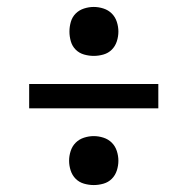

<svg xmlns="http://www.w3.org/2000/svg" viewBox="-20 -617 540 553"><path d="M250 -456Q236 -456 222 -460Q208 -464 198 -474Q188 -484 184 -498Q180 -512 180 -526Q180 -540 184 -554Q188 -568 198 -578Q208 -588 222 -592.5Q236 -597 250 -597Q264 -597 278 -592.5Q292 -588 302 -578Q312 -568 316.5 -554Q321 -540 321 -526Q321 -512 316.5 -498Q312 -484 302 -474Q292 -464 278 -460Q264 -456 250 -456ZM64 -305V-375H436V-305ZM250 -84Q236 -84 222 -88Q208 -92 198 -102Q188 -112 183.5 -126Q179 -140 179 -154Q179 -168 183.5 -182Q188 -196 198 -206Q208 -216 222 -220.5Q236 -225 250 -225Q264 -225 278 -220.5Q292 -216 302 -206Q312 -196 316.5 -182Q321 -168 321 -154Q321 -140 316.5 -126Q312 -112 302 -102Q292 -92 278 -88Q264 -84 250 -84Z"/></svg>

Font: Iosevka MaddieWtf
Style: Regular
Weight: 400
Monospace: yes
Designer: Belleve Invis
Foundry: Belleve Invis
Version: Version 31.3.0; ttfautohint (v1.8.3)